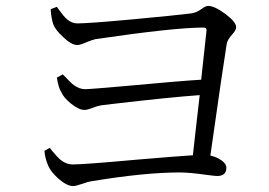

<svg xmlns="http://www.w3.org/2000/svg" viewBox="-20 -681 907 648"><path d="M227 -53Q206 -53 177 -78Q151 -102 143 -121Q132 -146 130 -172L148 -182Q150 -179 155 -173Q174 -150 185 -141Q204 -126 225 -126Q264 -126 440 -142Q582 -154 631 -157Q633 -178 639 -229Q649 -315 654 -360Q555 -353 358 -330Q335 -327 325 -326Q310 -324 290 -316Q274 -310 265 -310Q246 -310 220 -331Q195 -351 187 -370Q177 -385 172 -419L192 -430Q194 -427 200 -422Q218 -402 229 -394Q248 -380 267 -380Q283 -380 407 -391Q590 -408 659 -412L677 -578Q678 -588 667 -588Q568 -588 303 -549Q293 -547 273 -539Q251 -529 241 -529Q221 -529 193 -556Q166 -581 159.5 -600Q153 -619 151 -650L172 -658Q174 -655 179 -648Q195 -626 205 -617Q222 -602 241 -602Q279 -602 431 -616Q571 -629 627 -636Q645 -639 662 -652Q674 -661 683 -661Q704 -661 740.5 -634Q777 -607 777 -589Q777 -579 763 -564Q747 -546 745 -532Q733 -458 696 -198Q692 -169 690 -156Q712 -151 728 -139.5Q744 -128 744 -115Q744 -87 713 -87Q705 -87 676 -91Q619 -99 587 -99Q467 -99 287 -69Q278 -68 259 -61Q236 -53 227 -53Z"/></svg>

Font: Cactus Classical Serif
Style: Regular
Weight: 400
Designer: Henry Chan (via Glyphwiki)、田海東、宇文滿月
Foundry: Moonlit Owen
Version: Version 1.000